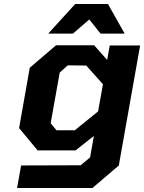

<svg xmlns="http://www.w3.org/2000/svg" viewBox="-20 -748 717 955"><path d="M220 -581 354 -728H517L600 -581H480L424 -651L343 -581ZM65 187 85 75 381 74 428 35 447 -72 356 0H167L75 -111L128 -411L259 -523H448L513 -450L526 -522H677L571 75L440 187ZM261 -100H352L468 -194L492 -329L409 -422L317 -423L277 -387L232 -135Z"/></svg>

Font: Tomorrow SemiBold
Style: Italic
Weight: 600
Italic angle: -10°
Designer: Tony de Marco, Monica Rizzolli
Foundry: Just in Type
Version: Version 2.002